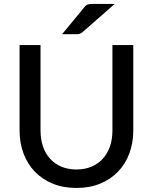

<svg xmlns="http://www.w3.org/2000/svg" viewBox="-20 -947 778 976"><path d="M368.5 -85.5Q411.5 -85.5 445.5 -100Q479.5 -114.5 503 -140.8Q526.5 -167 539 -203.2Q551.5 -239.5 551.5 -283.5V-718H657.5V-283.5Q657.5 -220.5 637.5 -167Q617.5 -113.5 580 -74.5Q542.5 -35.5 489 -13.5Q435.5 8.5 368.5 8.5Q301.5 8.5 248 -13.5Q194.5 -35.5 157 -74.5Q119.5 -113.5 99.5 -167Q79.5 -220.5 79.5 -283.5V-718H186V-284Q186 -240 198.2 -203.5Q210.5 -167 234 -140.8Q257.5 -114.5 291.5 -100Q325.5 -85.5 368.5 -85.5ZM563 -927 400 -784Q391.5 -777 384.5 -775Q377.5 -773 366 -773H295.5L408.5 -910Q413 -916 417.2 -919.2Q421.5 -922.5 426.5 -924.2Q431.5 -926 438 -926.5Q444.5 -927 453 -927Z"/></svg>

Font: Lato 2
Style: Regular
Weight: 500
Designer: Lukasz Dziedzic with Adam Twardoch and Botio Nikoltchev
Foundry: tyPoland Lukasz Dziedzic
Version: Version 2.015; 2015-08-06; http://www.latofonts.com/